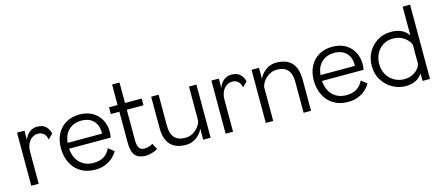

<svg xmlns="http://www.w3.org/2000/svg" viewBox="-48 -1149 3777 1648"><g transform="rotate(-15 1840.0 -325.5)"><path d="M76 0V-472H142V-388Q156 -431 186.5 -454Q217 -477 252 -477Q305 -477 331.5 -450.5Q358 -424 366 -387L324 -345Q316 -383 295.5 -400Q275 -417 245 -417Q203 -417 172.5 -381.5Q142 -346 142 -282V0Z M844 -102Q839 -91 824.5 -72.5Q810 -54 786 -35.5Q762 -17 726.5 -4Q691 9 644 9Q569 9 515.5 -24Q462 -57 433.5 -114.5Q405 -172 405 -245Q405 -316 433 -370Q461 -424 512 -454Q563 -484 633 -484Q707 -484 758.5 -449.5Q810 -415 832.5 -356Q855 -297 842 -223H472Q478 -142 524.5 -96.5Q571 -51 644 -51Q703 -51 739.5 -75.5Q776 -100 794 -141ZM633 -429Q570 -429 525.5 -390.5Q481 -352 473 -275H778Q782 -346 743.5 -387.5Q705 -429 633 -429Z M1092 6Q1032 6 1001.5 -28Q971 -62 971 -146V-418H895V-478H971V-660H1037V-478H1185V-418H1037V-151Q1037 -103 1050.5 -80Q1064 -57 1096 -57Q1139 -57 1173 -79L1201 -26Q1180 -12 1149 -3Q1118 6 1092 6Z M1670 -472V0H1604V-99Q1588 -58 1546.5 -26.5Q1505 5 1452 5Q1268 5 1268 -195V-472H1334V-196Q1334 -55 1461 -55Q1497 -55 1527.5 -72Q1558 -89 1578.5 -116Q1599 -143 1604 -172V-472Z M1803 0V-472H1869V-388Q1883 -431 1913.5 -454Q1944 -477 1979 -477Q2032 -477 2058.5 -450.5Q2085 -424 2093 -387L2051 -345Q2043 -383 2022.5 -400Q2002 -417 1972 -417Q1930 -417 1899.5 -381.5Q1869 -346 1869 -282V0Z M2160 0V-472H2226V-373Q2242 -414 2284 -445.5Q2326 -477 2378 -477Q2562 -477 2562 -277V0H2496V-276Q2496 -417 2369 -417Q2334 -417 2303.5 -400Q2273 -383 2252.5 -356.5Q2232 -330 2226 -300V0Z M3091 -102Q3086 -91 3071.5 -72.5Q3057 -54 3033 -35.5Q3009 -17 2973.5 -4Q2938 9 2891 9Q2816 9 2762.5 -24Q2709 -57 2680.5 -114.5Q2652 -172 2652 -245Q2652 -316 2680 -370Q2708 -424 2759 -454Q2810 -484 2880 -484Q2954 -484 3005.5 -449.5Q3057 -415 3079.5 -356Q3102 -297 3089 -223H2719Q2725 -142 2771.5 -96.5Q2818 -51 2891 -51Q2950 -51 2986.5 -75.5Q3023 -100 3041 -141ZM2880 -429Q2817 -429 2772.5 -390.5Q2728 -352 2720 -275H3025Q3029 -346 2990.5 -387.5Q2952 -429 2880 -429Z M3619 -660V0H3553V-67Q3504 6 3405 6Q3343 6 3288 -24.5Q3233 -55 3199 -110Q3165 -165 3165 -236Q3165 -305 3196 -359.5Q3227 -414 3280 -445.5Q3333 -477 3400 -477Q3450 -477 3488 -460Q3526 -443 3553 -405V-660ZM3400 -417Q3350 -417 3312 -393Q3274 -369 3252.5 -328Q3231 -287 3231 -236Q3231 -183 3254.5 -142Q3278 -101 3318 -78Q3358 -55 3405 -55Q3462 -55 3500 -81.5Q3538 -108 3553 -146V-323Q3536 -363 3496 -390Q3456 -417 3400 -417Z"/></g></svg>

Font: Lil Grotesk
Style: Regular
Weight: 400
Designer: Bastien Sozeau
Foundry: NBR — Bastien Sozeau
Version: Version 4.002; ttfautohint (v1.8.4.7-5d5b)